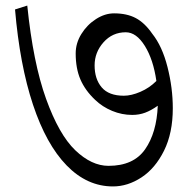

<svg xmlns="http://www.w3.org/2000/svg" viewBox="-20 -684 671 690"><path d="M370 -88Q460 -88 501.5 -147.5Q543 -207 547 -304Q523 -287 501.5 -279Q480 -271 455 -271Q418 -271 383 -285.5Q348 -300 322 -325Q286 -359 269 -398.5Q252 -438 252 -492Q252 -529 272.5 -562Q293 -595 325 -615.5Q357 -636 390 -636Q436 -636 468 -619Q500 -602 527 -563Q563 -518 582 -443Q601 -368 601 -295Q601 -206 569.5 -142.5Q538 -79 488.5 -46.5Q439 -14 386 -14Q293 -14 219.5 -89.5Q146 -165 98.5 -308Q51 -451 34 -650L78 -664Q99 -458 145.5 -329Q192 -200 250.5 -144Q309 -88 370 -88ZM320 -449Q320 -400 345.5 -370Q371 -340 425 -340Q452 -340 484.5 -354Q517 -368 542 -393Q531 -470 500.5 -519Q470 -568 432 -568Q384 -568 352 -532Q320 -496 320 -449Z"/></svg>

Font: Grenzecho Serif
Style: Serif-Regular
Weight: 400
Designer: Dan Reynolds
Foundry: Dan Reynolds
Version: Version 1.001; ttfautohint (v1.1) -l 5 -r 5 -G 72 -x 0 -D la